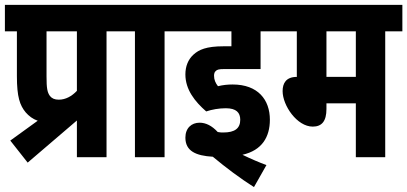

<svg xmlns="http://www.w3.org/2000/svg" viewBox="-20 -642 1663 784"><path d="M22 -68 93 22 294 -150V0H415V-514H485V-622H0V-514H49V-331C49 -246 61 -212 85 -183C98 -168 114 -156 134 -149ZM294 -514V-271C273 -249 248 -235 220 -235C203 -235 192 -240 184 -250C173 -265 170 -282 170 -330V-514Z M652 -514H722V-622H473V-514H531V0H652Z M902 -200C945 -200 961 -182 961 -153C961 -118 939 -101 892 -101C885 -101 877 -101 869 -103C845 -129 820 -141 795 -141C762 -141 737 -119 737 -80C737 -25 780 -6 849 -2C903 43 959 85 1017 122L1068 32C1040 22 1003 6 970 -10C1050 -28 1082 -83 1082 -153C1082 -235 1033 -297 930 -297C910 -297 890 -295 870 -290C860 -303 854 -316 854 -333C854 -340 856 -348 860 -351C866 -358 874 -360 896 -360H1044V-514H1121V-622H710V-514H925V-453H893C822 -453 792 -439 770 -419C748 -399 737 -371 737 -338C737 -276 776 -227 822 -187C846 -195 874 -200 902 -200Z M1553 -514H1623V-622H1109V-514H1192V-328C1148 -328 1134 -302 1134 -270C1134 -211 1193 -125 1257 -125C1294 -125 1313 -147 1313 -197V-220H1433V0H1553ZM1433 -514V-328H1313V-514Z"/></svg>

Font: Noto Sans ExtraCondensed
Style: Bold Italic
Weight: 700
Width: 2
Italic angle: -12°
Designer: Monotype Design Team
Foundry: Monotype Imaging Inc.
Version: Version 2.013